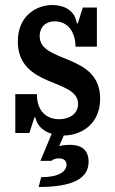

<svg xmlns="http://www.w3.org/2000/svg" viewBox="-20 -530 458 765"><path d="M134 215C275 215 333 179 333 114C333 68 304 47 260 47C251 47 231 48 216 52L234 10C305 9 379 -36 379 -137C379 -320 138 -276 138 -386C138 -422 162 -445 198 -445C248 -445 280 -406 281 -344H366V-500H310L290 -437H286C279 -489 234 -510 189 -510C126 -510 51 -468 51 -365C51 -178 291 -219 291 -116C291 -73 252 -55 216 -55C168 -55 127 -84 127 -155H41V0H97L117 -62H121C128 -27 155 -6 186 3L141 111H184C193 104 203 101 214 101C235 101 245 111 245 126C245 153 215 176 144 176Z"/></svg>

Font: Hermeneus One
Style: Regular
Weight: 400
Designer: Rodrigo Fuenzalida, Pablo Impallari
Foundry: Pablo Impallari, Rodrigo Fuenzalida
Version: Version 1.002